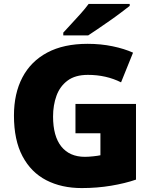

<svg xmlns="http://www.w3.org/2000/svg" viewBox="-20 -947 780 977"><path d="M364 -418H672V-33Q617 -14 545.5 -2Q474 10 396 10Q293 10 215.5 -30Q138 -70 94.5 -152Q51 -234 51 -359Q51 -471 94 -553Q137 -635 220.5 -679.5Q304 -724 426 -724Q493 -724 553 -711.5Q613 -699 657 -679L596 -528Q558 -547 516 -556.5Q474 -566 427 -566Q363 -566 324 -537Q285 -508 267.5 -460Q250 -412 250 -354Q250 -254 292 -201.5Q334 -149 412 -149Q429 -149 453.5 -151.5Q478 -154 491 -157V-269H364ZM640 -917Q622 -903 595 -882.5Q568 -862 537 -840.5Q506 -819 477.5 -799.5Q449 -780 429 -767H302V-781Q319 -800 343 -825.5Q367 -851 391 -878Q415 -905 431 -927H640Z"/></svg>

Font: Noto Sans Black
Style: Regular
Weight: 900
Designer: Monotype Design Team
Foundry: Monotype Imaging Inc.
Version: Version 2.007